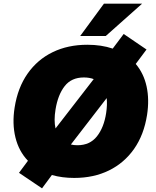

<svg xmlns="http://www.w3.org/2000/svg" viewBox="-20 -962 854 1051"><path d="M60 -373Q77 -482 131 -559Q185 -636 268.5 -676.5Q352 -717 458 -717Q535 -717 597 -696L657 -776L782 -691L723 -612Q767 -560 782.5 -488.5Q798 -417 785 -333Q768 -224 714 -147Q660 -70 576.5 -29Q493 12 386 12Q320 12 264 -4L210 69L84 -16L133 -82Q83 -134 64.5 -209.5Q46 -285 60 -373ZM284 -363Q274 -302 284 -259L493 -529Q469 -538 439 -538Q371 -538 334 -490.5Q297 -443 284 -363ZM561 -343Q568 -389 564 -425L368 -171Q384 -167 404 -167Q472 -167 510.5 -215.5Q549 -264 561 -343ZM419 -765 549 -942H758L559 -765Z"/></svg>

Font: Mulish ExtraBlack
Style: Italic
Weight: 1000
Italic angle: -9°
Designer: Vernon Adams
Foundry: Vernon Adams
Version: Version 3.603; ttfautohint (v1.8.3)